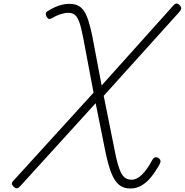

<svg xmlns="http://www.w3.org/2000/svg" viewBox="-20 -1057 1053 1094"><path d="M723 17Q685 17 659.5 -3Q634 -23 616 -67Q598 -111 582 -186L525 -469L93 6Q84 16 75.5 16Q67 16 57 6Q47 -4 47.5 -11.5Q48 -19 58 -29L513 -529L454 -842Q443 -900 432 -930.5Q421 -961 406.5 -972.5Q392 -984 368 -984Q349 -984 324.5 -976Q300 -968 277 -954Q265 -947 257.5 -949.5Q250 -952 243 -966Q239 -977 242.5 -984.5Q246 -992 259 -998Q292 -1018 320.5 -1026.5Q349 -1035 375 -1035Q404 -1035 424 -1025.5Q444 -1016 458.5 -994.5Q473 -973 484 -938Q495 -903 506 -851L559 -570L968 -1026Q978 -1037 986.5 -1037Q995 -1037 1005 -1026Q1013 -1018 1012.5 -1009Q1012 -1000 1001 -988L571 -511L631 -212Q641 -158 651 -123Q661 -88 672 -68.5Q683 -49 697 -41Q711 -33 731 -33Q759 -33 788.5 -61.5Q818 -90 848 -146Q853 -156 861.5 -159.5Q870 -163 882 -157Q892 -151 894 -142.5Q896 -134 890 -122Q866 -79 840.5 -47.5Q815 -16 785.5 0.5Q756 17 723 17Z"/></svg>

Font: Playwrite CO ExtraLight
Style: Regular
Weight: 250
Version: Version 1.002